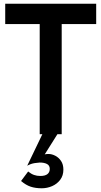

<svg xmlns="http://www.w3.org/2000/svg" viewBox="-20 -720 544 1030"><path d="M212 -10 126 169Q146 158 166 155Q186 152 193 152Q218 152 232.5 160Q247 168 247 186Q247 204 234.5 214Q222 224 196 224Q178 224 162.5 218.5Q147 213 131 200L93 251Q119 273 144.5 281.5Q170 290 204 290Q233 290 259.5 278.5Q286 267 303 244.5Q320 222 320 190Q320 162 307.5 143.5Q295 125 276.5 115.5Q258 106 240 106Q235 106 229.5 106.5Q224 107 220 108L293 -8ZM8 -591H193V0H311V-591H496V-700H8Z"/></svg>

Font: Jost Medium
Style: Regular
Weight: 500
Version: Version 3.710